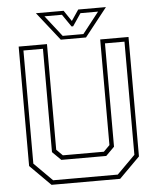

<svg xmlns="http://www.w3.org/2000/svg" viewBox="-58 -907 780 956"><g transform="rotate(-5 332.0 -429.0)"><path d="M160.5 0 57.5 -103V-700H199V-172L229.5 -141.5H434.5L465 -172V-700H606.5V-103L503.5 0ZM170.5 -22H493.5L584.5 -113V-678.5H487V-162L444.5 -119.5H220L177 -162V-678.5H79.5V-113ZM269.5 -716 157.5 -858H296L332.5 -804L369 -858H507.5L395.5 -716ZM280.5 -734H384L466.5 -839H378.5L336.5 -777H328.5L286 -839H198.5Z"/></g></svg>

Font: Tourney ExtraLight
Style: Regular
Weight: 250
Designer: Tyler Finck
Foundry: Etcetera Type Co
Version: Version 1.015